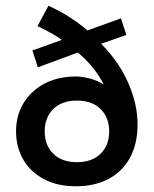

<svg xmlns="http://www.w3.org/2000/svg" viewBox="-20 -640 536 670"><path d="M245 10Q180 10 133 -15Q86 -40 61 -83.5Q36 -127 36 -182Q36 -237 62 -280Q88 -323 135 -348Q182 -373 244 -373Q264 -373 287.5 -367.5Q311 -362 331 -351.5Q351 -341 359 -325H351Q335 -365 306 -401.5Q277 -438 235 -470L274 -465L112 -405L93 -464L222 -510L209 -490Q189 -507 164.5 -521Q140 -535 111 -549L149 -620Q191 -601 229 -576Q267 -551 300 -521L261 -525L402 -576L421 -518L304 -477L318 -502Q389 -435 424.5 -357.5Q460 -280 460 -206Q460 -137 433 -88.5Q406 -40 357.5 -15Q309 10 245 10ZM248 -74Q301 -74 331 -103.5Q361 -133 361 -182Q361 -230 331 -259.5Q301 -289 248 -289Q196 -289 166 -259.5Q136 -230 136 -182Q136 -133 166 -103.5Q196 -74 248 -74Z"/></svg>

Font: Rokkitt SemiBold
Style: Regular
Weight: 600
Designer: Vernon Adams
Foundry: Vernon Adams
Version: Version 3.103